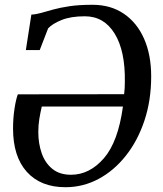

<svg xmlns="http://www.w3.org/2000/svg" viewBox="-20 -771 682 802"><path d="M88 -562 111 -710Q131 -711 152.5 -717.2Q174 -723.5 202.2 -731.2Q230.5 -739 270 -745Q309.5 -751 366.5 -751Q442.5 -751 497.5 -713.5Q552.5 -676 582 -608.8Q611.5 -541.5 611.5 -452Q611.5 -351.5 583.2 -267Q555 -182.5 505.2 -120Q455.5 -57.5 391 -23.2Q326.5 11 253.5 11Q150 11 92.2 -53Q34.5 -117 34.5 -234Q34.5 -277 40.5 -316.5Q46.5 -356 54.5 -377L498.5 -377.5Q500 -390 500.8 -403Q501.5 -416 501.5 -429.5Q503.5 -558 459 -630.5Q414.5 -703 334.5 -703Q276 -703 237.5 -687.5Q199 -672 181 -652.5L146 -562ZM493.5 -326H154.5Q148.5 -300 144.2 -274Q140 -248 140 -219.5Q140 -171.5 154.2 -130.8Q168.5 -90 198.8 -65.5Q229 -41 276.5 -41Q354 -41 413.8 -109.8Q473.5 -178.5 493.5 -326Z"/></svg>

Font: Merriweather
Style: Italic
Weight: 400
Italic angle: -7.8°
Designer: Eben Sorkin
Foundry: Eben Sorkin
Version: Version 2.100